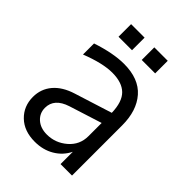

<svg xmlns="http://www.w3.org/2000/svg" viewBox="-217 -835 948 948"><g transform="rotate(45 256.5 -361.5)"><path d="M128.9 -647V-734.9H223.1V-647ZM40 -138.2Q40 -193.8 74.5 -234.6Q108.9 -275.4 174.8 -295.9L371.1 -357.9Q369.1 -433.1 335 -466.6Q300.8 -500 232.9 -500Q166.5 -500 66.9 -460.9V-538.1Q168 -571.8 243.2 -571.8Q346.7 -571.8 398.9 -512.2Q451.2 -452.6 451.2 -350.1V0H371.1V-85.9Q348.6 -40 304.4 -13.9Q260.3 12.2 203.1 12.2Q128.4 12.2 84.2 -30.5Q40 -73.2 40 -138.2ZM120.1 -142.1Q120.1 -104.5 147.7 -79.8Q175.3 -55.2 220.2 -55.2Q279.3 -55.2 325.2 -94.7Q371.1 -134.3 371.1 -194.8V-287.1L200.2 -232.9Q120.1 -207 120.1 -142.1ZM291 -647V-734.9H384.8V-647Z"/></g></svg>

Font: TASA Explorer
Style: Regular
Weight: 400
Designer: Weizhong Zhang
Foundry: Local Remote
Version: Version 1.000;Glyphs 3.1.2 (3151)